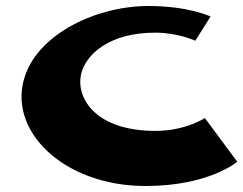

<svg xmlns="http://www.w3.org/2000/svg" viewBox="-20 -604 812 641"><path d="M499 -167C301 -167 235 -274 250 -353C264 -422 345 -495 498 -495C575 -495 632 -468 632 -468L683 -549C683 -549 609 -584 476 -584C302 -584 112 -492 64 -352C1 -171 190 17 466 17C678 17 772 -64 772 -64L664 -210C664 -210 600 -167 499 -167Z"/></svg>

Font: Hussar Milosc
Style: Bold
Weight: 700
Foundry: Cannot Into Space Fonts
Version: Version 1.02